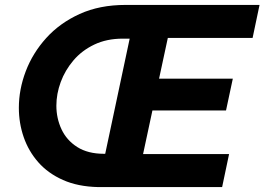

<svg xmlns="http://www.w3.org/2000/svg" viewBox="-20 -760 1074 780"><path d="M490.4 -740H1034.4L1006.2 -606H661.8L626.2 -440.4H925.8L898.2 -311.2H599.2L561.2 -134H910.6L882.4 0H378.6Q296.6 -1.8 235.9 -28.8Q175.2 -55.8 135.6 -100.8Q96 -145.8 76.3 -202.8Q56.6 -259.8 56.6 -322Q56.6 -396.8 84.7 -470.7Q112.8 -544.6 167.8 -605.5Q222.8 -666.4 303.6 -703.2Q384.4 -740 490.4 -740ZM209 -330.6Q209 -279.6 229.8 -234.9Q250.6 -190.2 293.8 -162.7Q337 -135.2 402.6 -135.2H407.4L506.8 -603H478.6Q413.6 -603 363.2 -579Q312.8 -555 278.6 -514.9Q244.4 -474.8 226.7 -426.8Q209 -378.8 209 -330.6Z"/></svg>

Font: Be Vietnam Pro Variable Thin
Style: Italic
Weight: 100
Italic angle: -12°
Designer: Lam Bao, Tony Le, Vietanh Nguyen
Foundry: Yellow Type Foundry
Version: Version 1.002